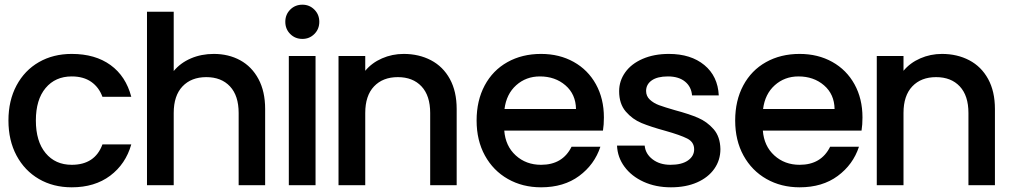

<svg xmlns="http://www.w3.org/2000/svg" viewBox="-20 -790 4333 819"><path d="M286 -560Q386 -560 451.5 -512.5Q517 -465 540 -377H417Q402 -418 369 -441Q336 -464 286 -464Q216 -464 174.5 -414.5Q133 -365 133 -276Q133 -187 174.5 -137Q216 -87 286 -87Q385 -87 417 -174H540Q516 -90 450 -40.5Q384 9 286 9Q207 9 146 -26.5Q85 -62 50.5 -126.5Q16 -191 16 -276Q16 -361 50.5 -425.5Q85 -490 146 -525Q207 -560 286 -560Z M1111 -325V0H998V-308Q998 -382 961 -421.5Q924 -461 860 -461Q796 -461 758.5 -421.5Q721 -382 721 -308V0H607V-740H721V-487Q750 -522 794.5 -541Q839 -560 892 -560Q955 -560 1004.5 -533Q1054 -506 1082.5 -453Q1111 -400 1111 -325Z M1197 -697Q1197 -728 1218 -749Q1239 -770 1270 -770Q1300 -770 1321 -749Q1342 -728 1342 -697Q1342 -666 1321 -645Q1300 -624 1270 -624Q1239 -624 1218 -645Q1197 -666 1197 -697ZM1326 -551V0H1212V-551Z M1928 -325V0H1815V-308Q1815 -382 1778 -421.5Q1741 -461 1677 -461Q1613 -461 1575.5 -421.5Q1538 -382 1538 -308V0H1424V-551H1538V-488Q1566 -522 1609.5 -541Q1653 -560 1702 -560Q1767 -560 1818.5 -533Q1870 -506 1899 -453Q1928 -400 1928 -325Z M2552 -233H2131Q2136 -167 2180 -127Q2224 -87 2288 -87Q2380 -87 2418 -164H2541Q2516 -88 2450.5 -39.5Q2385 9 2288 9Q2209 9 2146.5 -26.5Q2084 -62 2048.5 -126.5Q2013 -191 2013 -276Q2013 -361 2047.5 -425.5Q2082 -490 2144.5 -525Q2207 -560 2288 -560Q2366 -560 2427 -526Q2488 -492 2522 -430.5Q2556 -369 2556 -289Q2556 -258 2552 -233ZM2437 -325Q2436 -388 2392 -426Q2348 -464 2283 -464Q2224 -464 2182 -426.5Q2140 -389 2132 -325Z M2612 -169H2730Q2733 -134 2763.5 -110.5Q2794 -87 2840 -87Q2888 -87 2914.5 -105.5Q2941 -124 2941 -153Q2941 -184 2911.5 -199Q2882 -214 2818 -232Q2756 -249 2717 -265Q2678 -281 2649.5 -314Q2621 -347 2621 -401Q2621 -445 2647 -481.5Q2673 -518 2721.5 -539Q2770 -560 2833 -560Q2927 -560 2984.5 -512.5Q3042 -465 3046 -383H2932Q2929 -420 2902 -442Q2875 -464 2829 -464Q2784 -464 2760 -447Q2736 -430 2736 -402Q2736 -380 2752 -365Q2768 -350 2791 -341.5Q2814 -333 2859 -320Q2919 -304 2957.5 -287.5Q2996 -271 3024 -239Q3052 -207 3053 -154Q3053 -107 3027 -70Q3001 -33 2953.5 -12Q2906 9 2842 9Q2777 9 2725.5 -14.5Q2674 -38 2644 -78.5Q2614 -119 2612 -169Z M3655 -233H3234Q3239 -167 3283 -127Q3327 -87 3391 -87Q3483 -87 3521 -164H3644Q3619 -88 3553.5 -39.5Q3488 9 3391 9Q3312 9 3249.5 -26.5Q3187 -62 3151.5 -126.5Q3116 -191 3116 -276Q3116 -361 3150.5 -425.5Q3185 -490 3247.5 -525Q3310 -560 3391 -560Q3469 -560 3530 -526Q3591 -492 3625 -430.5Q3659 -369 3659 -289Q3659 -258 3655 -233ZM3540 -325Q3539 -388 3495 -426Q3451 -464 3386 -464Q3327 -464 3285 -426.5Q3243 -389 3235 -325Z M4224 -325V0H4111V-308Q4111 -382 4074 -421.5Q4037 -461 3973 -461Q3909 -461 3871.5 -421.5Q3834 -382 3834 -308V0H3720V-551H3834V-488Q3862 -522 3905.5 -541Q3949 -560 3998 -560Q4063 -560 4114.5 -533Q4166 -506 4195 -453Q4224 -400 4224 -325Z"/></svg>

Font: Poppins Medium A&M
Style: Regular
Weight: 500
Designer: Ninad Kale (Devanagari), Jonny Pinhorn (Latin)
Foundry: Indian Type Foundry
Version: 4.004